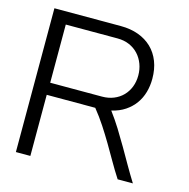

<svg xmlns="http://www.w3.org/2000/svg" viewBox="-100 -767 849 864"><g transform="rotate(15 324.5 -335.0)"><path d="M358.4 -669.9Q403.8 -669.9 440.4 -656.5Q477.1 -643.1 502.9 -618.2Q528.8 -593.3 542.7 -557.6Q556.6 -522 556.6 -477.1Q556.6 -444.3 548.1 -414.3Q539.6 -384.3 522 -359.9Q504.4 -335.4 477.8 -317.6Q451.2 -299.8 415 -291.5Q440.9 -256.8 463.4 -220.7Q485.8 -184.6 507.3 -147.5Q528.8 -110.4 550 -73.2Q571.3 -36.1 593.8 0H522.9Q499.5 -36.1 478.8 -72.5Q458 -108.9 436.8 -144.8Q415.5 -180.7 392.6 -215.8Q369.6 -251 342.3 -284.7H116.2V0H48.8V-669.9ZM358.4 -341.3Q388.2 -341.3 412.8 -351.3Q437.5 -361.3 455.1 -379.4Q472.7 -397.5 482.2 -421.9Q491.7 -446.3 491.7 -475.1Q491.7 -503.4 482.4 -528.3Q473.1 -553.2 455.8 -572Q438.5 -590.8 413.8 -601.6Q389.2 -612.3 358.4 -612.3H117.2V-341.3Z"/></g></svg>

Font: SaysetthaMai
Style: Regular
Weight: 400
Designer: John M. Durdin
Foundry: Lao Script for Windows
Version: Version 1.101